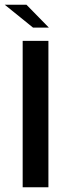

<svg xmlns="http://www.w3.org/2000/svg" viewBox="-59 -793 261 813"><path d="M37 -620H146V0H37ZM81 -676 -39 -773H53L148 -676Z"/></svg>

Font: Smooch Sans
Style: Bold
Weight: 700
Designer: Robert E. Leuschke
Foundry: Robert E. Leuschke
Version: Version 1.010